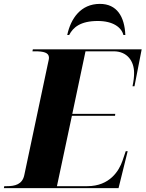

<svg xmlns="http://www.w3.org/2000/svg" viewBox="-51 -968 749 988"><path d="M295 -788H305C325 -827 363 -860 452 -860C531 -860 574 -827 584 -788H594C590 -882 551 -948 463 -948C364 -948 313 -872 295 -788ZM-31 0H559L606 -190H596L579 -140C562 -91 515 -10 398 -10H242L319 -372H541L542 -382H321L389 -704H534C604 -704 639 -653 639 -593C639 -572 637 -554 631 -524H641L678 -714H118L116 -704H129C172 -704 201 -698 201 -671C201 -663 198 -653 196 -643L74 -67C64 -19 26 -10 -16 -10H-29Z"/></svg>

Font: Noto Serif Display ExtraBold
Style: Italic
Weight: 800
Italic angle: -12°
Designer: Monotype Design Team
Foundry: Monotype Imaging Inc.
Version: Version 2.009